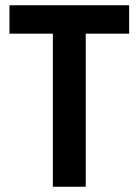

<svg xmlns="http://www.w3.org/2000/svg" viewBox="-20 -710 526 730"><path d="M471 -582H306V0H181V-582H16V-690H471Z"/></svg>

Font: Exo 2 Semi Bold Condensed
Style: Regular
Weight: 600
Width: 3
Designer: Natanael Gama
Version: Version 1.001;PS 001.001;hotconv 1.0.70;makeotf.lib2.5.58329